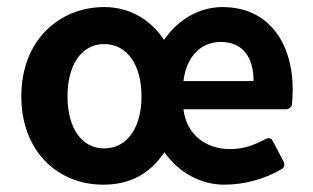

<svg xmlns="http://www.w3.org/2000/svg" viewBox="-20 -501 868 532"><path d="M39.1 -234.4C39.1 -79.1 142.6 10.7 265.6 10.7C340.8 10.7 395.5 -19.5 435.5 -79.1C475.6 -22.5 536.1 10.7 601.6 10.7C657.2 10.7 713.9 -4.9 759.8 -32.2C768.6 -37.1 769.5 -44.9 765.6 -53.7L736.3 -109.4C731.4 -119.1 723.6 -120.1 714.8 -115.2C683.6 -98.6 653.3 -87.9 618.2 -87.9C550.8 -87.9 497.1 -127 488.3 -198.2H771.5C780.3 -198.2 787.1 -203.1 789.1 -211.9C790 -223.6 791 -237.3 791 -252.9C791 -382.8 723.6 -481.4 596.7 -481.4C532.2 -481.4 473.6 -447.3 434.6 -390.6C397.5 -446.3 339.8 -481.4 268.6 -481.4C145.5 -481.4 39.1 -390.6 39.1 -234.4ZM682.6 -276.4H488.3C497.1 -347.7 539.1 -384.8 591.8 -384.8C652.3 -384.8 682.6 -342.8 682.6 -276.4ZM372.1 -234.4C372.1 -146.5 332 -89.8 268.6 -89.8C206.1 -89.8 167 -146.5 167 -234.4C167 -321.3 206.1 -378.9 268.6 -378.9C332 -378.9 372.1 -321.3 372.1 -234.4Z"/></svg>

Font: Ed Sans Neue SemiBold
Style: Regular
Weight: 600
Designer: Stephen Hutchings
Version: Version 1.004;PS 001.004;hotconv 1.0.88;makeotf.lib2.5.64775